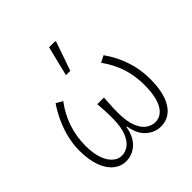

<svg xmlns="http://www.w3.org/2000/svg" viewBox="-194 -893 1062 1062"><g transform="rotate(-45 337.0 -362.0)"><path d="M201 12Q161 12 128.5 -13.5Q96 -39 77 -89.5Q58 -140 58 -214Q58 -263 70 -312Q82 -361 103 -407Q124 -453 151 -492L189 -470Q145 -412 123 -346Q101 -280 101 -209Q101 -123 131 -75Q161 -27 207 -27Q231 -27 256 -43.5Q281 -60 298 -101Q315 -142 315 -213Q315 -229 314.5 -246.5Q314 -264 313 -284Q312 -304 310 -325H362Q361 -304 359.5 -284Q358 -264 357.5 -246.5Q357 -229 357 -213Q357 -141 374 -100.5Q391 -60 416.5 -43.5Q442 -27 466 -27Q515 -27 542.5 -75Q570 -123 570 -216Q570 -286 550.5 -348Q531 -410 487 -472L526 -492Q569 -432 592.5 -362.5Q616 -293 616 -216Q616 -141 598.5 -90.5Q581 -40 548.5 -14Q516 12 472 12Q426 12 388 -21Q350 -54 339 -122H335Q323 -54 285.5 -21Q248 12 201 12ZM301 -561 344 -736H391L394 -731L335 -561Z"/></g></svg>

Font: Source Sans 3 Light
Style: Regular
Weight: 300
Designer: Paul D. Hunt
Foundry: Adobe
Version: Version 3.052;hotconv 1.1.0;makeotfexe 2.6.0